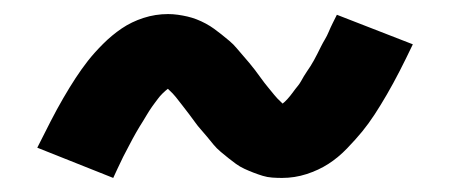

<svg xmlns="http://www.w3.org/2000/svg" viewBox="-20 -435 640 273"><path d="M381 -182Q374 -182 367 -182.5Q360 -183 353.5 -185Q347 -187 340.5 -189.5Q334 -192 327.5 -195Q321 -198 315.5 -202Q310 -206 305 -210Q300 -214 294 -219Q288 -224 283.5 -229.5Q279 -235 274.5 -240.5Q270 -246 265.5 -251Q261 -256 257.5 -261Q254 -266 249 -272.5Q244 -279 239 -285.5Q234 -292 230 -297Q226 -302 220 -307.5Q214 -313 214 -314H223Q223 -312 219 -309Q215 -306 211 -302Q207 -298 204.5 -294.5Q202 -291 200 -288.5Q198 -286 196 -283Q194 -280 192 -277Q190 -274 188 -270.5Q186 -267 183.5 -263Q181 -259 178.5 -255Q176 -251 173.5 -246.5Q171 -242 168.5 -237.5Q166 -233 163.5 -228Q161 -223 158 -217.5Q155 -212 152.5 -206.5Q150 -201 147 -195Q144 -189 141 -182L33 -225Q43 -245 52 -262.5Q61 -280 70 -295.5Q79 -311 87.5 -324Q96 -337 105 -348.5Q114 -360 126.5 -372.5Q139 -385 153 -394.5Q167 -404 184 -409.5Q201 -415 219 -415Q226 -415 233 -414Q240 -413 246.5 -411.5Q253 -410 259.5 -407.5Q266 -405 272.5 -401.5Q279 -398 284.5 -394Q290 -390 295 -386Q300 -382 306 -377Q312 -372 316.5 -366.5Q321 -361 325.5 -356Q330 -351 334.5 -345.5Q339 -340 342.5 -335.5Q346 -331 351 -324Q356 -317 361 -311Q366 -305 370 -300Q374 -295 380 -289.5Q386 -284 386 -282H377Q377 -284 381 -287Q385 -290 389 -294.5Q393 -299 395.5 -302.5Q398 -306 400 -308.5Q402 -311 404 -313.5Q406 -316 408 -319.5Q410 -323 412 -326.5Q414 -330 416.5 -333.5Q419 -337 421.5 -341Q424 -345 426.5 -349.5Q429 -354 431.5 -359Q434 -364 436.5 -369Q439 -374 442 -379Q445 -384 447.5 -390Q450 -396 453 -402Q456 -408 459 -414L567 -372Q557 -351 548 -333.5Q539 -316 530 -300.5Q521 -285 512.5 -272Q504 -259 495 -248Q486 -237 473.5 -224Q461 -211 447 -202Q433 -193 416 -187.5Q399 -182 381 -182Z"/></svg>

Font: Iosevka Etoile
Style: Bold
Weight: 700
Designer: Belleve Invis
Foundry: Belleve Invis
Version: Version 28.1.0; ttfautohint (v1.8.4)